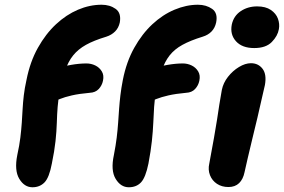

<svg xmlns="http://www.w3.org/2000/svg" viewBox="-20 -780 1199 811"><path d="M117 11Q83 11 61.5 -24.5Q40 -60 53 -125Q62 -166 66 -199Q70 -232 72 -261.5Q74 -291 75.5 -319Q77 -347 80.5 -377Q84 -407 92 -443Q107 -519 140 -578Q173 -637 216.5 -677.5Q260 -718 309.5 -739Q359 -760 409 -760Q444 -760 468.5 -742.5Q493 -725 486 -685Q481 -662 466 -647Q451 -632 429 -625Q376 -609 343 -590.5Q310 -572 289 -546Q268 -520 255.5 -482.5Q243 -445 232 -391Q226 -360 223.5 -328.5Q221 -297 220 -261.5Q219 -226 214.5 -184Q210 -142 199 -89Q188 -30 168 -9.5Q148 11 117 11ZM176 -343Q148 -343 130 -358Q112 -373 116 -398Q123 -428 146 -451.5Q169 -475 203 -487Q246 -500 280.5 -506Q315 -512 345 -512Q365 -512 382.5 -503.5Q400 -495 410 -478.5Q420 -462 415 -439Q411 -419 397 -404Q383 -389 359 -388Q314 -384 283.5 -377Q253 -370 233.5 -362Q214 -354 200 -348.5Q186 -343 176 -343ZM524 11Q490 11 468.5 -24.5Q447 -60 461 -125Q469 -166 473 -199Q477 -232 479 -261.5Q481 -291 483 -319Q485 -347 488.5 -377Q492 -407 499 -443Q514 -519 547 -578Q580 -637 623.5 -677.5Q667 -718 717 -739Q767 -760 816 -760Q851 -760 876 -742.5Q901 -725 893 -685Q888 -662 873.5 -647Q859 -632 836 -625Q784 -609 750.5 -590.5Q717 -572 696.5 -546Q676 -520 663.5 -482.5Q651 -445 639 -391Q633 -360 631 -328.5Q629 -297 627.5 -261.5Q626 -226 621.5 -184Q617 -142 607 -89Q595 -30 575.5 -9.5Q556 11 524 11ZM583 -343Q555 -343 537 -358Q519 -373 524 -398Q531 -428 554 -451.5Q577 -475 610 -487Q653 -500 688 -506Q723 -512 752 -512Q772 -512 789.5 -503.5Q807 -495 817 -478.5Q827 -462 822 -439Q818 -419 804 -404Q790 -389 766 -388Q722 -384 691.5 -377Q661 -370 641 -362Q621 -354 607.5 -348.5Q594 -343 583 -343ZM945 10Q917 10 896.5 -3.5Q876 -17 867 -40Q858 -63 864 -89Q876 -154 884 -198.5Q892 -243 897 -276Q902 -309 906.5 -338.5Q911 -368 917 -400Q923 -430 943 -455.5Q963 -481 989.5 -497Q1016 -513 1040 -513Q1071 -513 1089 -489.5Q1107 -466 1099 -421Q1094 -401 1086 -364.5Q1078 -328 1067.5 -283.5Q1057 -239 1046 -194.5Q1035 -150 1026.5 -112.5Q1018 -75 1013 -53Q1007 -23 990 -6.5Q973 10 945 10ZM1054 -577Q1003 -577 977 -605.5Q951 -634 959 -676Q967 -713 997 -733Q1027 -753 1066 -753Q1102 -753 1124 -738Q1146 -723 1154 -701Q1162 -679 1158 -657Q1153 -628 1128 -602.5Q1103 -577 1054 -577Z"/></svg>

Font: Shantell Sans
Style: Bold Italic
Weight: 700
Italic angle: -11°
Designer: Stephen Nixon, Anya Danilova, Shantell Martin
Foundry: Arrow Type
Version: Version 1.011;[c5ecc13dd]